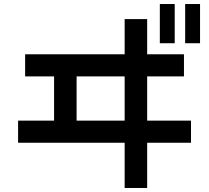

<svg xmlns="http://www.w3.org/2000/svg" viewBox="-20 -885 1040 955"><path d="M600 -790V-615H105V-505H249V-285H70V-175H600V50H712V-175H930V-285H712V-505H895V-615H712V-790ZM361 -285V-505H600V-285ZM775 -670H849V-865H775ZM901 -670H975V-865H901Z"/></svg>

Font: KT Kiyosuna Sans Bold
Style: Regular
Weight: 700
Designer: [Zen Kaku Gothic] Yoshimichi Ohira
Version: Version 1.010;Glyphs 3.1.2 (3151)